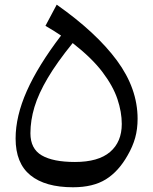

<svg xmlns="http://www.w3.org/2000/svg" viewBox="-20 -792 657 823"><path d="M569.8 -282.7Q569.8 -238.3 559.3 -200.9Q548.8 -163.6 527.3 -126.5Q488.3 -57.1 433.6 -23.2Q378.9 10.7 293 10.7Q173.8 10.7 110.4 -40.8Q46.9 -92.3 46.9 -198.2Q46.9 -293.9 95 -402.1Q143.1 -510.3 241.7 -639.6Q225.6 -650.4 209.7 -660.4Q193.8 -670.4 174.8 -681.2L223.1 -772Q392.6 -652.8 481.2 -532.7Q569.8 -412.6 569.8 -282.7ZM291.5 -607.4Q224.1 -524.4 184.6 -457.5Q145 -390.6 127.7 -333.3Q110.4 -275.9 110.4 -220.7Q110.4 -154.3 158.9 -126Q207.5 -97.7 301.3 -97.7Q401.4 -97.7 451.7 -140.6Q502 -183.6 502 -260.7Q502 -311.5 483.4 -367.2Q464.8 -422.9 419.2 -483.2Q373.5 -543.5 291.5 -607.4Z"/></svg>

Font: Pinar Medium
Style: Regular
Weight: 500
Designer: Amin Abedi
Version: Version 3.000